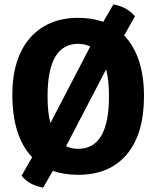

<svg xmlns="http://www.w3.org/2000/svg" viewBox="-20 -779 707 872"><path d="M126 -65Q36 -159 36 -351Q36 -431 56 -495Q76 -559 114 -604Q152 -649 207.5 -673.5Q263 -698 335 -698Q398 -698 449 -680L495 -759Q557 -748 593 -705L544 -618Q634 -523 634 -342Q634 -171 556 -78Q478 15 335 15Q272 15 220 -3L176 73Q112 62 78 19ZM475 -342Q475 -415 462 -464L280 -115Q304 -103 335 -103Q475 -103 475 -342ZM196 -342Q196 -268 209 -220L390 -568Q363 -580 335 -580Q196 -580 196 -342Z"/></svg>

Font: Signika
Style: Bold
Weight: 700
Designer: Anna Giedrys
Foundry: Anna Giedrys
Version: Version 1.001